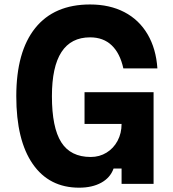

<svg xmlns="http://www.w3.org/2000/svg" viewBox="-20 -839 790 876"><path d="M54.3 -400Q54.3 -603.4 140.7 -711Q227.1 -818.6 391 -818.6Q480.3 -818.6 547.4 -783.7Q614.5 -748.7 653.3 -682.7Q692.1 -616.8 698.1 -526.9H542.8Q527.8 -595.7 489.7 -632.1Q451.5 -668.6 391 -668.6Q304.1 -668.6 260.5 -601.6Q216.9 -534.7 216.9 -400Q216.9 -257.1 259.5 -189.9Q302.1 -122.8 393.9 -122.8Q434 -122.8 466.1 -142.6Q498.3 -162.4 516.5 -196.7Q534.7 -231.1 534.7 -273.6H365.7V-418.4H680.7V0H534.7V-70H498.2Q483.1 -28 441.9 -5.4Q400.7 17.3 341 17.3Q204.3 17.3 129.3 -91Q54.3 -199.3 54.3 -400Z"/></svg>

Font: Martian Mono sWd Rg
Style: Regular
Weight: 400
Width: 6
Monospace: yes
Designer: Roman Shamin
Foundry: Evil Martians
Version: Version 1.000